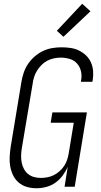

<svg xmlns="http://www.w3.org/2000/svg" viewBox="-20 -995 540 1023"><path d="M175 8Q148 8 123.5 1Q99 -6 80 -22Q61 -38 50 -60.5Q39 -83 34.5 -108Q30 -133 31.5 -159.5Q33 -186 37 -213L94 -558Q98 -582 106 -606.5Q114 -631 128.5 -653Q143 -675 163.5 -693Q184 -711 207.5 -722.5Q231 -734 256.5 -738.5Q282 -743 307 -743Q332 -743 356 -739.5Q380 -736 400.5 -726Q421 -716 438 -700Q455 -684 464.5 -662.5Q474 -641 476 -617Q478 -593 474 -568L472 -559H411L412 -566Q417 -591 411.5 -615Q406 -639 390.5 -656.5Q375 -674 351.5 -681Q328 -688 303 -688Q285 -688 266.5 -684Q248 -680 231 -671Q214 -662 200.5 -648Q187 -634 177 -618Q167 -602 161.5 -584Q156 -566 154 -549L96 -204Q93 -185 92.5 -166Q92 -147 95.5 -129Q99 -111 107.5 -95Q116 -79 129.5 -68Q143 -57 160.5 -52Q178 -47 198 -47Q215 -47 233 -50.5Q251 -54 267 -62Q283 -70 297 -82.5Q311 -95 321.5 -110.5Q332 -126 337.5 -143Q343 -160 346 -177L373 -341H250L259 -396H443L378 0H324L341 -107Q331 -83 314.5 -60.5Q298 -38 275.5 -22Q253 -6 226.5 1Q200 8 175 8ZM318 -799 283 -831 418 -975 462 -935Z"/></svg>

Font: Iosevka Term Curly Lt Obl
Style: Regular
Weight: 300
Italic angle: -9°
Designer: Belleve Invis
Foundry: Belleve Invis
Version: Version 32.3.0